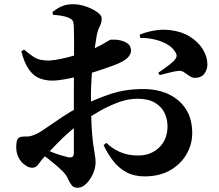

<svg xmlns="http://www.w3.org/2000/svg" viewBox="-20 -817 1040 910"><path d="M665 19Q616 19 579.5 -0.5Q543 -20 517 -53.5Q491 -87 471 -129L484 -140Q509 -115 546.5 -97.5Q584 -80 635 -80Q695 -80 734.5 -118Q774 -156 774 -219Q774 -252 760 -281.5Q746 -311 714.5 -330Q683 -349 631 -349Q589 -349 544 -333Q499 -317 455 -292Q411 -267 370 -240Q342 -221 309.5 -192.5Q277 -164 248.5 -134.5Q220 -105 199 -83Q175 -58 163 -40Q151 -22 134 -22Q120 -22 108.5 -28.5Q97 -35 86 -45Q71 -61 64 -79.5Q57 -98 57 -119Q57 -151 65 -160.5Q73 -170 97 -170Q115 -169 128.5 -173Q142 -177 157 -184Q174 -193 206 -215.5Q238 -238 278 -264.5Q318 -291 358 -311Q429 -346 500.5 -370.5Q572 -395 659 -395Q727 -395 779 -370.5Q831 -346 861 -300Q891 -254 891 -185Q891 -133 864 -86Q837 -39 786.5 -10Q736 19 665 19ZM347 73Q329 73 319.5 60.5Q310 48 302.5 31Q295 14 280 -2Q263 -19 244.5 -35Q226 -51 208.5 -64.5Q191 -78 174 -90L190 -111Q210 -102 231 -94Q252 -86 270.5 -80.5Q289 -75 302 -72Q318 -69 324 -74.5Q330 -80 330 -93Q330 -141 330 -217.5Q330 -294 330 -381Q330 -410 330.5 -454Q331 -498 331 -544.5Q331 -591 331 -630Q331 -669 330 -688Q329 -713 324 -720Q319 -727 305 -733Q291 -739 273 -742Q255 -745 231 -747L229 -760Q251 -778 273.5 -787.5Q296 -797 327 -797Q356 -797 386.5 -786.5Q417 -776 439.5 -760.5Q462 -745 462 -730Q462 -709 453 -692.5Q444 -676 439 -652Q435 -630 430 -596Q425 -562 420.5 -521Q416 -480 413.5 -439Q411 -398 411 -363Q411 -276 414 -221.5Q417 -167 421.5 -135Q426 -103 429.5 -84Q433 -65 433 -48Q433 -21 420.5 7Q408 35 388.5 54Q369 73 347 73ZM227 -435Q194 -435 166 -446.5Q138 -458 116.5 -488.5Q95 -519 81 -574L94 -582Q118 -562 135.5 -550Q153 -538 171 -534Q189 -530 211 -530Q236 -531 269 -538Q302 -545 334.5 -554.5Q367 -564 392 -573Q428 -587 451.5 -599.5Q475 -612 488 -620.5Q501 -629 507 -629Q511 -629 525.5 -629Q540 -629 557 -624Q574 -619 587 -609Q600 -599 601 -578Q601 -548 559 -525Q541 -515 514.5 -505.5Q488 -496 458.5 -486Q429 -476 401 -468Q387 -464 355.5 -456Q324 -448 288.5 -441.5Q253 -435 227 -435ZM903 -448Q891 -448 878.5 -456.5Q866 -465 853 -474Q840 -483 827 -481Q809 -480 781.5 -472.5Q754 -465 737 -461L730 -472Q740 -479 755 -489.5Q770 -500 784 -511Q798 -522 804 -528Q814 -539 816.5 -548.5Q819 -558 811 -570Q797 -594 769 -609Q741 -624 708 -631Q675 -638 645 -637L642 -653Q672 -665 709.5 -672Q747 -679 788 -674Q840 -668 879 -644Q918 -620 940 -585.5Q962 -551 963 -513Q963 -487 948.5 -467.5Q934 -448 903 -448Z"/></svg>

Font: Noto Serif SC ExtraLight ExtraBold
Style: Regular
Weight: 800
Version: Version 2.002-H1;hotconv 1.1.0;makeotfexe 2.6.0